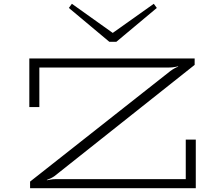

<svg xmlns="http://www.w3.org/2000/svg" viewBox="-20 -995 1183 1015"><path d="M139 -35 880 -619Q892 -628 904 -634.5Q916 -641 922 -642L921 -644Q919 -644 905 -641Q891 -638 871 -638H188V-429H135V-686H1009V-652L268 -64Q251 -52 228 -44V-42Q233 -43 246.5 -45.5Q260 -48 274 -48H962V-257H1015V0H139ZM809 -953 595 -774H558L344 -953L360 -975L576 -821L793 -975Z"/></svg>

Font: BioRhyme Expanded Light
Style: Regular
Weight: 300
Width: 7
Designer: Aoife Mooney
Foundry: Aoife Mooney Type
Version: Version 1.000